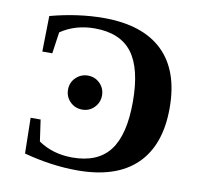

<svg xmlns="http://www.w3.org/2000/svg" viewBox="-76 -743 874 834"><g transform="rotate(10 361.0 -326.0)"><path d="M503.4 -324.7Q503.4 -472.2 450.7 -541.5Q397.9 -610.8 285.6 -610.8Q200.2 -610.8 135.7 -566.9L122.1 -472.2H78.1L81.1 -629.4Q203.1 -662.1 316.9 -662.1Q487.8 -662.1 576.7 -576.7Q665.5 -491.2 665.5 -326.2Q665.5 -162.1 576.9 -76.2Q488.3 9.8 316.9 9.8Q203.1 9.8 81.1 -22.9L78.1 -180.2H122.1L135.7 -85.4Q200.2 -41.5 285.6 -41.5Q397.9 -41.5 450.7 -110.6Q503.4 -179.7 503.4 -324.7ZM216.8 -329.1Q216.8 -360.8 239 -382.3Q261.2 -403.8 292 -403.8Q323.2 -403.8 345 -382.1Q366.7 -360.4 366.7 -329.1Q366.7 -298.3 345.2 -276.1Q323.7 -253.9 292 -253.9Q260.7 -253.9 238.8 -275.6Q216.8 -297.4 216.8 -329.1Z"/></g></svg>

Font: Liberation Serif
Style: Bold
Weight: 700
Designer: Steve Matteson
Foundry: Ascender Corporation
Version: Version 2.1.5